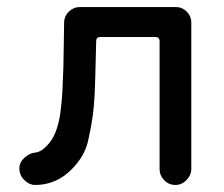

<svg xmlns="http://www.w3.org/2000/svg" viewBox="-20 -548 635 545"><path d="M80 -23Q63 -23 49 -37Q35 -51 35 -70Q35 -87 49 -100Q63 -113 80 -115Q98 -116 120 -142Q134 -160 141.5 -183.5Q149 -207 152 -233Q156 -262 157.5 -297Q159 -332 160 -360L162 -483Q162 -502 175.5 -515Q189 -528 207 -528H479Q497 -528 510 -515Q523 -502 523 -483V-68Q523 -51 509.5 -37Q496 -23 478 -23Q459 -23 446 -36.5Q433 -50 433 -68V-431Q433 -443 421 -443H265Q253 -443 253 -431L251 -351Q250 -307 248.5 -277.5Q247 -248 243.5 -221Q240 -194 232 -157Q226 -124 207.5 -96.5Q189 -69 162 -49Q125 -23 80 -23Z"/></svg>

Font: Huninn
Style: Regular
Weight: 400
Designer: justfont
Foundry: justfont
Version: Version 1.003